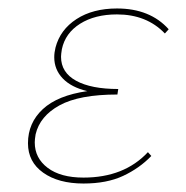

<svg xmlns="http://www.w3.org/2000/svg" viewBox="-20 -430 438 453"><path d="M378 -361 369 -351Q326 -396 256 -396Q204 -396 169 -374Q134 -352 126 -314Q124 -302 124 -296Q124 -259 159.5 -239.5Q195 -220 259 -220L257 -207Q167 -207 120.5 -181.5Q74 -156 64 -113Q62 -101 62 -94Q62 -57 92.5 -34Q123 -11 177 -11Q273 -11 329 -71L337 -62Q309 -33 270.5 -15Q232 3 177 3Q118 3 82 -22.5Q46 -48 46 -92Q46 -140 81 -172.5Q116 -205 186 -215Q148 -224 128 -245Q108 -266 108 -295Q108 -306 111 -318Q122 -360 160.5 -385Q199 -410 256 -410Q334 -410 378 -361Z"/></svg>

Font: Ysabeau Thin
Style: Italic
Weight: 200
Italic angle: -12°
Designer: Christian Thalmann (Catharsis Fonts)
Version: Version 0.003